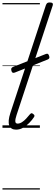

<svg xmlns="http://www.w3.org/2000/svg" viewBox="-20 -1035 449 1555"><path d="M110 15Q68 15 55 -19Q42 -53 64 -120L352 -994Q357 -1006 363 -1010.5Q369 -1015 383 -1015Q399 -1015 405 -1009Q411 -1003 407 -991L114 -103Q103 -70 104 -52Q105 -34 123 -34Q140 -34 158 -45.5Q176 -57 192 -74.5Q208 -92 222 -109Q229 -117 234.5 -118Q240 -119 247 -113Q258 -106 259 -99.5Q260 -93 255 -86Q240 -63 217 -39.5Q194 -16 167 -0.5Q140 15 110 15ZM99 -447Q87 -443 81 -447Q75 -451 72 -464Q69 -476 72.5 -482.5Q76 -489 88 -494L352 -598Q363 -602 368.5 -598Q374 -594 378 -582Q382 -571 379 -564Q376 -557 366 -553ZM0 490H303V500H0ZM0 -20H303V0H0ZM0 -505H303V-500H0ZM0 -1010H303V-1000H0Z"/></svg>

Font: Playwrite NZ Guides
Style: Regular
Weight: 400
Designer: Veronika Burian, José Scaglione
Foundry: TypeTogether
Version: Version 1.003